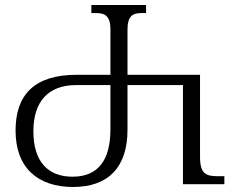

<svg xmlns="http://www.w3.org/2000/svg" viewBox="-20 -734 942 765"><path d="M271 11C413 11 488 -69 488 -217V-395H709V0H874V-32H847C801 -32 777 -41 777 -109V-436H488V-616C488 -673 511 -682 545 -682H562V-714H344V-682H361C396 -682 420 -673 420 -616V-436H285C118 -436 42 -357 42 -214C42 -64 132 11 271 11ZM269 -30C172 -30 113 -89 113 -211C113 -329 172 -395 283 -395H420V-219C420 -97 372 -30 269 -30Z"/></svg>

Font: Noto Serif Georgian Light
Style: Regular
Weight: 300
Designer: Monotype Design Team, Akaki Razmadze
Foundry: Google LLC
Version: Version 2.003